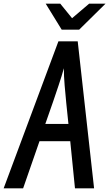

<svg xmlns="http://www.w3.org/2000/svg" viewBox="-65 -1005 600 1055"><path d="M370 -842 515 -985H425L331 -905L266 -985H186L274 -842ZM347 30H452L362 -778H256L-45 30H62L152 -229H321ZM228 -450C243 -495 272 -577 286 -630C285 -578 294 -493 299 -440L311 -324H184Z"/></svg>

Font: Smiley Sans Oblique
Style: Regular
Weight: 400
Italic angle: -8°
Designer: oooooohmygosh, Nagisa Chen, Janine Sui, Heda Shi, Jian Li
Foundry: atelierAnchor
Version: Version 2.0.1